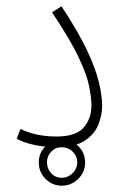

<svg xmlns="http://www.w3.org/2000/svg" viewBox="-20 -462 391 609"><path d="M33 -22 45 -53Q94 -29 159 -29Q221 -29 245.5 -57.5Q270 -86 270 -127Q270 -152 262.5 -189.5Q255 -227 228 -283Q201 -339 145 -423L175 -442Q228 -362 256 -302.5Q284 -243 294 -200Q304 -157 304 -127Q304 -96 291.5 -65.5Q279 -35 247.5 -15Q216 5 159 5Q125 5 90.5 -2Q56 -9 33 -22ZM176 127Q146 127 124.5 105.5Q103 84 103 53Q103 23 124.5 1.5Q146 -20 176 -20Q207 -20 228.5 1.5Q250 23 250 53Q250 84 228 105.5Q206 127 176 127ZM176 102Q195 102 210 87.5Q225 73 225 53Q225 33 210.5 19Q196 5 176 5Q156 5 142.5 19Q129 33 129 53Q129 73 142.5 87.5Q156 102 176 102Z"/></svg>

Font: Noto Sans Arabic Cond ExtLt
Style: Regular
Weight: 200
Width: 3
Designer: Monotype Design Team, Nadine Chahine, Nizar Qandah and Khaled Hosny
Foundry: Monotype Imaging Inc.
Version: Version 2.012; ttfautohint (v1.8.4.7-5d5b)